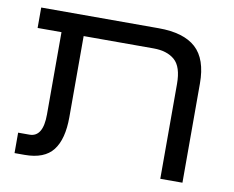

<svg xmlns="http://www.w3.org/2000/svg" viewBox="-69 -680 934 768"><g transform="rotate(10 398.5 -296.0)"><path d="M35 0V-83H81Q136 -83 136 -175V-509H39V-592H516Q618 -592 667.5 -547Q717 -502 717 -403V0H627V-385Q627 -455 596 -482Q565 -509 510 -509H226V-180Q226 -90 191 -45Q156 0 76 0Z"/></g></svg>

Font: Go Noto Kurrent-Regular
Style: Regular
Weight: 400
Designer: Monotype Design Team
Foundry: Monotype Imaging Inc.
Version: Version 2.012; ttfautohint (v1.8.4.7-5d5b)